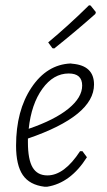

<svg xmlns="http://www.w3.org/2000/svg" viewBox="-20 -703 406 729"><path d="M318 -683 324 -682 344 -657 342 -650Q264 -581 186 -519L179 -520L163 -542Q242 -608 318 -683ZM310 -106Q248 -8 159 6H149Q92 -1 66.5 -38.5Q41 -76 41 -150Q41 -283 99.5 -370.5Q158 -458 248 -462L255 -461Q337 -454 337 -382Q337 -263 86 -177V-163Q86 -97 104 -67Q122 -37 160 -37Q224 -37 284 -129H293ZM241 -424Q183 -424 141 -366Q99 -308 89 -214Q188 -248 240 -290.5Q292 -333 292 -378Q292 -424 241 -424Z"/></svg>

Font: Alegreya Sans SC Light
Style: Italic
Weight: 300
Italic angle: -7°
Designer: Juan Pablo del Peral
Foundry: Huerta Tipografica
Version: Version 2.007